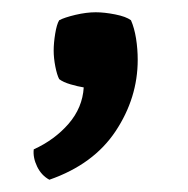

<svg xmlns="http://www.w3.org/2000/svg" viewBox="-20 -134 306 313"><path d="M193.5 -101Q199 -88.5 201.8 -71.2Q204.5 -54 204.5 -36.5Q204.5 25.5 168.5 79.8Q132.5 134 60.5 159Q47.5 152 40.5 137.5Q33.5 123 35 109.5Q69 94 91.8 67.8Q114.5 41.5 116.5 8.5Q107 7 95 3.5Q83 0 76.5 -5Q73 -11.5 70.2 -25.5Q67.5 -39.5 67.5 -51.5Q67.5 -64 70 -79.2Q72.5 -94.5 76.5 -101Q85 -105.5 103 -109.8Q121 -114 136 -114Q150 -114 167.8 -110.5Q185.5 -107 193.5 -101Z"/></svg>

Font: Signika Negative SC
Style: Regular
Weight: 400
Designer: Anna Giedryś
Foundry: Anna Giedryś
Version: Version 2.000; ttfautohint (v1.8.3) -l 8 -r 50 -G 200 -x 9 -